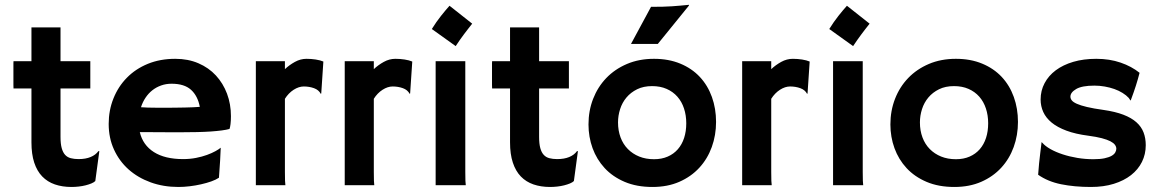

<svg xmlns="http://www.w3.org/2000/svg" viewBox="-20 -762 4776 790"><path d="M109.4 -397.9H35.6Q35.2 -404.8 35.2 -412.1Q35.2 -419.4 35.2 -426.8V-481Q35.2 -493.7 35.2 -502Q35.2 -510.3 35.6 -510.3H109.4V-649.4H229V-510.3H351.6V-397.9H229V-198.7Q229 -170.4 233.9 -152.6Q238.8 -134.8 248 -124.8Q257.3 -114.7 271.2 -111.1Q285.2 -107.4 303.2 -107.4Q332.5 -107.4 353 -116Q373.5 -124.5 384.8 -140.1H388.7L372.1 -17.1Q366.7 -11.7 356.2 -7.3Q345.7 -2.9 332.3 0.5Q318.8 3.9 303.7 5.6Q288.6 7.3 273.9 7.3Q236.3 7.3 205.8 -3.2Q175.3 -13.7 153.8 -35.9Q132.3 -58.1 120.8 -93Q109.4 -127.9 109.4 -176.3Z M427.2 -252Q427.2 -308.1 446.8 -356.9Q466.3 -405.8 502 -442.1Q537.6 -478.5 588.1 -499.3Q638.7 -520 701.2 -520Q753.9 -520 796.4 -501.7Q838.9 -483.4 868.4 -451.4Q897.9 -419.4 914.1 -376.5Q930.2 -333.5 930.2 -284.2Q930.2 -265.6 928.5 -251.5Q926.8 -237.3 924.3 -231.4Q912.1 -228 892.3 -225.3Q872.6 -222.7 846.9 -220.9Q821.3 -219.2 790.5 -218.5Q759.8 -217.8 725.6 -217.8Q708.5 -217.8 685.3 -217.8Q662.1 -217.8 638.4 -218Q614.7 -218.3 592.5 -218.3Q570.3 -218.3 555.2 -218.3Q567.9 -165 613.3 -136.2Q658.7 -107.4 733.4 -107.4Q761.7 -107.4 786.6 -112.3Q811.5 -117.2 831.5 -124.5Q851.6 -131.8 866.2 -139.9Q880.9 -147.9 888.2 -154.3Q887.2 -130.4 885.7 -101.6Q884.3 -72.8 880.9 -30.8Q868.7 -22.5 849.4 -15.6Q830.1 -8.8 807.4 -3.7Q784.7 1.5 760.5 4.4Q736.3 7.3 713.9 7.3Q652.3 7.3 599.9 -11.7Q547.4 -30.8 509 -64.9Q470.7 -99.1 449 -146.7Q427.2 -194.3 427.2 -252ZM560.1 -320.8Q571.8 -319.8 588.4 -319.3Q605 -318.8 622.6 -318.8Q640.1 -318.8 656.2 -318.8Q672.4 -318.8 682.6 -318.8Q693.8 -318.8 709.2 -319.1Q724.6 -319.3 741.2 -319.6Q757.8 -319.8 773.7 -320.6Q789.6 -321.3 802.2 -322.3Q793.5 -367.7 765.9 -392.6Q738.3 -417.5 686 -417.5Q663.1 -417.5 643.1 -410.4Q623 -403.3 606.9 -390.6Q590.8 -377.9 578.9 -360.1Q566.9 -342.3 560.1 -320.8Z M1032.7 -510.3H1152.3V-477.5Q1170.4 -494.6 1193.4 -507.3Q1216.3 -520 1241.2 -520Q1260.7 -520 1279.3 -517.1Q1297.9 -514.2 1310.5 -508.8L1301.8 -377.4L1299.8 -376Q1291.5 -392.1 1272 -399.2Q1252.4 -406.2 1230 -406.2Q1209.5 -406.2 1188.2 -392.6Q1167 -378.9 1152.3 -355.5V-54.7Q1152.3 -29.8 1152.8 -18.1Q1153.3 -6.3 1154.3 0H1032.7Z M1398.4 -510.3H1518.1V-477.5Q1536.1 -494.6 1559.1 -507.3Q1582 -520 1606.9 -520Q1626.5 -520 1645 -517.1Q1663.6 -514.2 1676.3 -508.8L1667.5 -377.4L1665.5 -376Q1657.2 -392.1 1637.7 -399.2Q1618.2 -406.2 1595.7 -406.2Q1575.2 -406.2 1554 -392.6Q1532.7 -378.9 1518.1 -355.5V-54.7Q1518.1 -29.8 1518.6 -18.1Q1519 -6.3 1520 0H1398.4Z M1756.8 -642.6Q1774.9 -671.9 1794.7 -696.8Q1814.5 -721.7 1829.6 -738.3L1922.9 -664.6Q1913.1 -652.3 1904.8 -641.6Q1896.5 -630.9 1888.4 -620.1Q1880.4 -609.4 1872.3 -597.9Q1864.3 -586.4 1855 -572.3ZM1772.5 -510.3H1894.5V-54.7Q1894.5 -29.8 1895 -18.1Q1895.5 -6.3 1896.5 0H1772.5Z M2078.6 -397.9H2004.9Q2004.4 -404.8 2004.4 -412.1Q2004.4 -419.4 2004.4 -426.8V-481Q2004.4 -493.7 2004.4 -502Q2004.4 -510.3 2004.9 -510.3H2078.6V-649.4H2198.2V-510.3H2320.8V-397.9H2198.2V-198.7Q2198.2 -170.4 2203.1 -152.6Q2208 -134.8 2217.3 -124.8Q2226.6 -114.7 2240.5 -111.1Q2254.4 -107.4 2272.5 -107.4Q2301.8 -107.4 2322.3 -116Q2342.8 -124.5 2354 -140.1H2357.9L2341.3 -17.1Q2335.9 -11.7 2325.4 -7.3Q2314.9 -2.9 2301.5 0.5Q2288.1 3.9 2272.9 5.6Q2257.8 7.3 2243.2 7.3Q2205.6 7.3 2175 -3.2Q2144.5 -13.7 2123 -35.9Q2101.6 -58.1 2090.1 -93Q2078.6 -127.9 2078.6 -176.3Z M2658.7 -733.9Q2686 -733.9 2706.5 -734.4Q2727.1 -734.9 2744.6 -736.1Q2762.2 -737.3 2778.8 -738.8Q2795.4 -740.2 2814.9 -742.2L2814.5 -738.8L2686.5 -581.1H2576.2ZM2401.4 -250Q2401.4 -306.2 2420.4 -355.2Q2439.5 -404.3 2474.6 -440.9Q2509.8 -477.5 2559.6 -498.8Q2609.4 -520 2670.9 -520Q2731.4 -520 2779.1 -500.2Q2826.7 -480.5 2859.4 -445.6Q2892.1 -410.6 2909.2 -363Q2926.3 -315.4 2926.3 -260.3Q2926.3 -205.6 2908.7 -157Q2891.1 -108.4 2857.4 -71.8Q2823.7 -35.2 2775.1 -13.9Q2726.6 7.3 2664.6 7.3Q2599.6 7.3 2550.3 -13.7Q2501 -34.7 2468 -70.3Q2435.1 -106 2418.2 -152.3Q2401.4 -198.7 2401.4 -250ZM2522.9 -258.3Q2522.9 -224.6 2533.4 -196.5Q2543.9 -168.5 2563.5 -148.7Q2583 -128.9 2610.1 -117.9Q2637.2 -106.9 2670.9 -106.9Q2702.6 -106.9 2727.3 -117.7Q2752 -128.4 2769 -147.9Q2786.1 -167.5 2794.9 -194.6Q2803.7 -221.7 2803.7 -254.9Q2803.7 -287.6 2794.4 -315.7Q2785.2 -343.8 2767.1 -364.3Q2749 -384.8 2722.9 -396.2Q2696.8 -407.7 2663.1 -407.7Q2627.9 -407.7 2601.6 -394.8Q2575.2 -381.8 2557.6 -360.8Q2540 -339.8 2531.5 -313Q2522.9 -286.1 2522.9 -258.3Z M3033.7 -510.3H3153.3V-477.5Q3171.4 -494.6 3194.3 -507.3Q3217.3 -520 3242.2 -520Q3261.7 -520 3280.3 -517.1Q3298.8 -514.2 3311.5 -508.8L3302.7 -377.4L3300.8 -376Q3292.5 -392.1 3272.9 -399.2Q3253.4 -406.2 3231 -406.2Q3210.4 -406.2 3189.2 -392.6Q3168 -378.9 3153.3 -355.5V-54.7Q3153.3 -29.8 3153.8 -18.1Q3154.3 -6.3 3155.3 0H3033.7Z M3392.1 -642.6Q3410.2 -671.9 3429.9 -696.8Q3449.7 -721.7 3464.8 -738.3L3558.1 -664.6Q3548.3 -652.3 3540 -641.6Q3531.7 -630.9 3523.7 -620.1Q3515.6 -609.4 3507.6 -597.9Q3499.5 -586.4 3490.2 -572.3ZM3407.7 -510.3H3529.8V-54.7Q3529.8 -29.8 3530.3 -18.1Q3530.8 -6.3 3531.7 0H3407.7Z M3643.6 -250Q3643.6 -306.2 3662.6 -355.2Q3681.6 -404.3 3716.8 -440.9Q3752 -477.5 3801.8 -498.8Q3851.6 -520 3913.1 -520Q3973.6 -520 4021.2 -500.2Q4068.8 -480.5 4101.6 -445.6Q4134.3 -410.6 4151.4 -363Q4168.5 -315.4 4168.5 -260.3Q4168.5 -205.6 4150.9 -157Q4133.3 -108.4 4099.6 -71.8Q4065.9 -35.2 4017.3 -13.9Q3968.8 7.3 3906.7 7.3Q3841.8 7.3 3792.5 -13.7Q3743.2 -34.7 3710.2 -70.3Q3677.2 -106 3660.4 -152.3Q3643.6 -198.7 3643.6 -250ZM3765.1 -258.3Q3765.1 -224.6 3775.6 -196.5Q3786.1 -168.5 3805.7 -148.7Q3825.2 -128.9 3852.3 -117.9Q3879.4 -106.9 3913.1 -106.9Q3944.8 -106.9 3969.5 -117.7Q3994.1 -128.4 4011.2 -147.9Q4028.3 -167.5 4037.1 -194.6Q4045.9 -221.7 4045.9 -254.9Q4045.9 -287.6 4036.6 -315.7Q4027.3 -343.8 4009.3 -364.3Q3991.2 -384.8 3965.1 -396.2Q3939 -407.7 3905.3 -407.7Q3870.1 -407.7 3843.8 -394.8Q3817.4 -381.8 3799.8 -360.8Q3782.2 -339.8 3773.7 -313Q3765.1 -286.1 3765.1 -258.3Z M4251.5 -43Q4252.9 -65.9 4255.4 -89.8Q4257.8 -113.8 4260.3 -133.1Q4262.7 -152.3 4264.2 -164.8Q4265.6 -177.2 4265.6 -177.2Q4266.1 -177.2 4269 -174.3Q4280.8 -160.6 4302.5 -148.4Q4324.2 -136.2 4352.3 -127Q4380.4 -117.7 4412.8 -112.3Q4445.3 -106.9 4479 -106.9Q4506.8 -106.9 4524.9 -110.8Q4543 -114.7 4553.7 -120.8Q4564.5 -127 4568.8 -134.8Q4573.2 -142.6 4573.2 -149.9Q4573.2 -158.2 4567.6 -166Q4562 -173.8 4548.8 -180.7Q4535.6 -187.5 4513.4 -193.4Q4491.2 -199.2 4458 -203.6Q4405.3 -210.4 4367.9 -224.4Q4330.6 -238.3 4307.1 -257.6Q4283.7 -276.9 4272.7 -301Q4261.7 -325.2 4261.7 -352.5Q4261.7 -389.2 4278.1 -419.9Q4294.4 -450.7 4324.2 -472.9Q4354 -495.1 4396.2 -507.6Q4438.5 -520 4490.7 -520Q4545.4 -520 4590.8 -504.4Q4636.2 -488.8 4668.9 -462.4Q4662.1 -436 4653.6 -409.2Q4645 -382.3 4633.8 -352.5Q4632.8 -348.6 4631.8 -348.6Q4630.9 -348.6 4628.7 -352.5Q4626.5 -356.4 4624.5 -358.9Q4614.3 -370.1 4598.9 -379.6Q4583.5 -389.2 4564.9 -395.8Q4546.4 -402.3 4525.4 -406Q4504.4 -409.7 4482.9 -409.7Q4432.1 -409.7 4408.2 -395.8Q4384.3 -381.8 4384.3 -364.3Q4384.3 -356.4 4389.9 -349.1Q4395.5 -341.8 4410.6 -335Q4425.8 -328.1 4452.4 -321.8Q4479 -315.4 4521 -309.6Q4568.8 -302.7 4602.1 -290Q4635.3 -277.3 4655.8 -259Q4676.3 -240.7 4685.3 -217Q4694.3 -193.4 4694.3 -164.6Q4694.3 -127.4 4678.7 -95.9Q4663.1 -64.5 4633.8 -41.5Q4604.5 -18.6 4562.7 -5.6Q4521 7.3 4468.8 7.3Q4400.9 7.3 4345.9 -3.9Q4291 -15.1 4251.5 -43Z"/></svg>

Font: Hammersmith One
Style: Regular
Weight: 400
Designer: Nicole Fally
Foundry: Nicole Fally
Version: Version 1.002